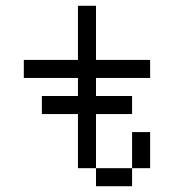

<svg xmlns="http://www.w3.org/2000/svg" viewBox="-20 -645 602 665"><path d="M62.5 -375H250V-312.5H125V-250H250V-62.5H312.5V-250H437.5V-312.5H312.5V-375H500V-437.5H312.5V-625H250V-437.5H62.5ZM312.5 0H437.5V-62.5H312.5ZM437.5 -62.5H500V-187.5H437.5Z"/></svg>

Font: ChillMoonMono
Style: Regular
Weight: 400
Designer: Warren2060
Foundry: ChillType
Version: Version 1.000;Glyphs 3.1.1 (3135)